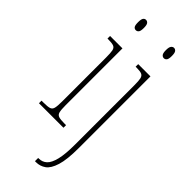

<svg xmlns="http://www.w3.org/2000/svg" viewBox="-311 -775 1052 1052"><g transform="rotate(45 215.0 -249.0)"><path d="M114 -658Q104 -658 98 -666Q92 -674 92 -698Q92 -721 98 -729.5Q104 -738 114 -738Q124 -738 130.5 -729.5Q137 -721 137 -698Q137 -674 130.5 -666Q124 -658 114 -658ZM22 0V-20H38Q69 -20 83 -24.5Q97 -29 101 -45Q105 -61 105 -96V-437Q105 -473 101.5 -489.5Q98 -506 85 -511Q72 -516 43 -516H37V-536H133V-96Q133 -61 137 -45Q141 -29 155 -24.5Q169 -20 199 -20H212V0ZM331 -658Q322 -658 315 -666Q308 -674 308 -698Q308 -721 315 -729.5Q322 -738 331 -738Q341 -738 347.5 -729.5Q354 -721 354 -698Q354 -674 347.5 -666Q341 -658 331 -658ZM231 240V215H236Q263 215 282 197.5Q301 180 311.5 137.5Q322 95 322 20V-440Q322 -473 318.5 -489Q315 -505 303 -510.5Q291 -516 266 -516H255V-536H350V18Q350 109 335 157Q320 205 295 222.5Q270 240 240 240Z"/></g></svg>

Font: Noto Serif Thai ExtraCondensed Thin
Style: Regular
Weight: 100
Width: 2
Designer: Monotype Design Team
Foundry: Monotype Imaging Inc.
Version: Version 2.001; ttfautohint (v1.8.4.7-5d5b)